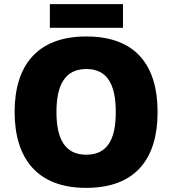

<svg xmlns="http://www.w3.org/2000/svg" viewBox="-20 -995 837 932"><path d="M577 -975H222V-860H577ZM745 -451C745 -673 643 -818 399 -818C158 -818 51 -674 51 -452C51 -229 158 -83 398 -83C643 -83 745 -230 745 -451ZM254 -451C254 -580 294 -660 399 -660C504 -660 542 -580 542 -451C542 -322 504 -244 398 -244C295 -244 254 -322 254 -451Z"/></svg>

Font: Noto Sans Telugu UI Black
Style: Regular
Weight: 900
Designer: Jelle Bosma - Monotype Design Team
Foundry: Monotype Imaging Inc.
Version: Version 2.005